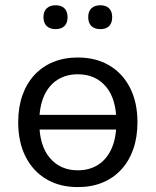

<svg xmlns="http://www.w3.org/2000/svg" viewBox="-20 -719 606 747"><path d="M282.8 8.9Q212.1 8.9 160.1 -22.1Q108.1 -53.1 79.4 -109.8Q50.8 -166.5 50.8 -243.4Q50.8 -301.3 67 -347.6Q83.2 -393.8 113.8 -427.1Q144.4 -460.3 187.2 -477.8Q230 -495.3 282.8 -495.3Q353.5 -495.3 405.5 -464.3Q457.6 -433.3 486.2 -376.8Q514.8 -320.3 514.8 -243.4Q514.8 -185.5 498.6 -139Q482.4 -92.5 451.8 -59.3Q421.2 -26.1 378.6 -8.6Q336.1 8.9 282.8 8.9ZM282.8 -56.4Q328.3 -56.4 362.1 -78.1Q396 -99.8 414.4 -141.7Q432.8 -183.5 432.8 -243.4Q432.8 -334 392.2 -382Q351.5 -430 282.8 -430Q237.3 -430 203.5 -408.5Q169.7 -387 151.2 -345.4Q132.8 -303.8 132.8 -243.4Q132.8 -153.3 173.7 -104.8Q214.6 -56.4 282.8 -56.4ZM101.4 -215.1V-272.2H465.1V-215.1ZM370.4 -605.7Q347.8 -605.7 335.5 -617.7Q323.2 -629.8 323.2 -652.3Q323.2 -674.5 335.5 -686.5Q347.8 -698.5 370.4 -698.5Q392.5 -698.5 404.5 -686.5Q416.5 -674.5 416.5 -652.3Q416.5 -629.8 404.8 -617.7Q393 -605.7 370.4 -605.7ZM196.2 -605.7Q174.1 -605.7 161.6 -617.7Q149.1 -629.8 149.1 -652.3Q149.1 -674.5 161.6 -686.5Q174.1 -698.5 196.2 -698.5Q218.8 -698.5 230.8 -686.5Q242.9 -674.5 242.9 -652.3Q242.9 -629.8 230.8 -617.7Q218.8 -605.7 196.2 -605.7Z"/></svg>

Font: Nunito ExtraLight
Style: Regular
Weight: 200
Designer: Vernon Adams
Foundry: Vernon Adams
Version: Version 3.602